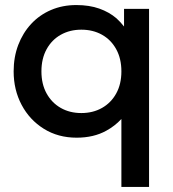

<svg xmlns="http://www.w3.org/2000/svg" viewBox="-20 -530 686 760"><path d="M460.5 210V-59Q434.5 -31 400.5 -12.5Q351 15 283.5 15Q210 15 153.5 -20.2Q97 -55.5 65.5 -115Q34 -174.5 34 -247.5Q34 -304 52.2 -352Q70.5 -400 103.5 -435.5Q136.5 -471 182 -490.5Q227.5 -510 282 -510Q333.5 -510 373 -496Q412.5 -482 441 -457.5Q457.5 -442.5 471 -425V-495H570V210ZM302 -82.5Q348 -82.5 383.8 -102.8Q419.5 -123 440 -160Q460.5 -197 460.5 -247.5Q460.5 -298 440 -335.2Q419.5 -372.5 383.8 -392.5Q348 -412.5 302 -412.5Q256.5 -412.5 220.8 -392.5Q185 -372.5 164.5 -335.2Q144 -298 144 -247.5Q144 -197 164.5 -160Q185 -123 220.5 -102.8Q256 -82.5 302 -82.5Z"/></svg>

Font: Geologica EX
Style: Regular
Weight: 400
Designer: Sindre Bremnes, Frode Helland
Foundry: Monokrom Skriftforlag AS
Version: Version 1.010;gftools[0.9.28]